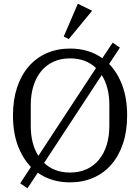

<svg xmlns="http://www.w3.org/2000/svg" viewBox="-20 -972 756 1036"><path d="M89 17 147 -71Q101 -119 75.5 -188.5Q50 -258 50 -349Q50 -433 72 -499.5Q94 -566 134.5 -613Q175 -660 232 -685Q289 -710 358 -710Q459 -710 532 -658L588 -742L627 -715L569 -627Q615 -579 640.5 -509.5Q666 -440 666 -349Q666 -265 644 -198.5Q622 -132 581.5 -85Q541 -38 484 -13Q427 12 358 12Q257 12 184 -40L128 44ZM498 -605Q472 -630 437 -643.5Q402 -657 358 -657Q307 -657 267.5 -638.5Q228 -620 201 -586.5Q174 -553 160 -507Q146 -461 146 -406V-292Q146 -196 187 -131ZM358 -41Q409 -41 448.5 -59.5Q488 -78 515 -111.5Q542 -145 556 -191Q570 -237 570 -292V-406Q570 -502 529 -567L218 -93Q244 -68 279 -54.5Q314 -41 358 -41ZM324 -775 400 -952 477 -914 351 -761Z"/></svg>

Font: IBM Plex Serif
Style: Regular
Weight: 400
Designer: Mike Abbink, Paul van der Laan, Pieter van Rosmalen
Foundry: Bold Monday
Version: Version 2.6